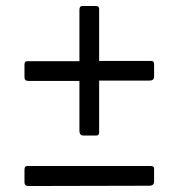

<svg xmlns="http://www.w3.org/2000/svg" viewBox="-20 -687 597 643"><path d="M496 -473V-430Q496 -417 480 -417H312V-243Q312 -233 302 -233H260Q246 -233 246 -249V-416H75Q62 -416 62 -428V-471Q62 -482 71 -482H246V-654Q246 -661 248.5 -664Q251 -667 257 -667H300Q312 -667 312 -658V-483H486Q496 -483 496 -473ZM496 -122V-79Q496 -65 480 -65L75 -64Q62 -64 62 -76V-119Q62 -131 71 -131H486Q496 -131 496 -122Z"/></svg>

Font: n
Style: Regular
Weight: 400
Designer: Pablo Impallari, Rodrigo Fuenzalida
Foundry: Impallari Type
Version: Version 1.002; ttfautohint (v1.5)